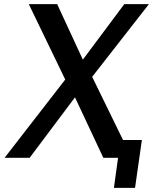

<svg xmlns="http://www.w3.org/2000/svg" viewBox="-20 -762 739 927"><path d="M123 0 342 -292 479 0H550L530 145H632L665 -86H574L425 -391L699 -742H580L380 -474L256 -742H119L295 -378L2 0Z"/></svg>

Font: Cheyenne Sans Medium
Style: Italic
Weight: 500
Italic angle: -8.13011°
Designer: The Public Sans project authors (U.S. Web Design System), Libre Franklin designed by Pablo Impallari and Rodrigo Fuenzal
Foundry: The Cheyenne Sans Project Authors
Version: Version 2.007